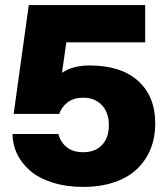

<svg xmlns="http://www.w3.org/2000/svg" viewBox="-20 -732 656 762"><path d="M310.1 9.8Q242.7 9.8 188.2 -7.6Q133.8 -24.9 99.9 -54.2Q65.9 -83.5 47.9 -120.8Q29.8 -158.2 29.8 -200.2H211.9Q219.7 -168.5 244.4 -148.2Q269 -127.9 310.1 -127.9Q357.9 -127.9 385 -156.7Q412.1 -185.5 412.1 -234.9Q412.1 -284.2 384.8 -314.2Q357.4 -344.2 310.1 -344.2Q273.4 -344.2 249.5 -326.7Q225.6 -309.1 214.8 -279.8H34.2L94.2 -711.9H556.2V-564H243.2L226.1 -442.9Q268.1 -472.2 335.9 -472.2Q460 -472.2 528.1 -410.9Q596.2 -349.6 596.2 -241.2Q596.2 -187.5 578.1 -142.1Q560.1 -96.7 525.1 -62.5Q490.2 -28.3 435.1 -9.3Q379.9 9.8 310.1 9.8Z"/></svg>

Font: Creato Display Black
Style: Regular
Weight: 900
Version: Version 1.000